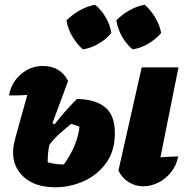

<svg xmlns="http://www.w3.org/2000/svg" viewBox="-20 -776 793 809"><path d="M213 13Q129 13 82 -28.5Q35 -70 35 -134Q35 -153 38.5 -168Q42 -183 45 -196L95 -376Q55 -373 18 -374Q27 -427 67.5 -462.5Q108 -498 161 -498Q234 -498 267 -435L201 -257L210 -252Q233 -282 257 -309Q281 -336 304 -359Q381 -358 422.5 -324.5Q464 -291 464 -215Q464 -140 427.5 -89.5Q391 -39 333.5 -13Q276 13 213 13ZM731 -117Q723 -78 700.5 -50Q678 -22 647 -6.5Q616 9 583 9Q552 9 524 -7.5Q496 -24 479 -57L577 -492H732L656 -113Q676 -115 694.5 -115.5Q713 -116 731 -117ZM181 -99Q181 -95 181 -92Q216 -83 249 -83Q278 -123 294.5 -163.5Q311 -204 315 -242Q296 -250 280 -254Q256 -235 232 -213.5Q208 -192 188 -166Q181 -131 181 -99ZM381 -756Q408 -733 426 -702Q444 -671 449 -637Q428 -611 395.5 -592Q363 -573 329 -568Q304 -590 285 -622Q266 -654 260 -690Q284 -714 315.5 -732Q347 -750 381 -756ZM590 -756Q616 -732 634.5 -701.5Q653 -671 659 -637Q637 -611 605 -592Q573 -573 539 -568Q513 -589 494.5 -621.5Q476 -654 470 -690Q493 -714 524.5 -732Q556 -750 590 -756Z"/></svg>

Font: Piazzolla ExtraBold
Style: Italic
Weight: 800
Italic angle: -11.3°
Designer: Juan Pablo del Peral
Foundry: Huerta Tipografica
Version: Version 1.330